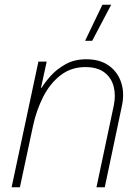

<svg xmlns="http://www.w3.org/2000/svg" viewBox="-20 -790 588 810"><path d="M369 -618H339L412 -770H449ZM29 0 142 -530H177L153 -420H156Q169 -442 194 -470Q219 -498 256.5 -519Q294 -540 344 -540Q402 -540 439.5 -513Q477 -486 491.5 -441Q506 -396 494 -342L422 0H387L460 -345Q469 -388 459.5 -425Q450 -462 420.5 -484.5Q391 -507 340 -507Q280 -507 235.5 -472.5Q191 -438 162.5 -382Q134 -326 120 -262L64 0Z"/></svg>

Font: Be Vietnam Pro Thin
Style: Italic
Weight: 100
Italic angle: -12°
Designer: Lam Bao, Tony Le, Vietanh Nguyen
Foundry: Yellow Type Foundry
Version: Version 1.002; ttfautohint (v1.8.3)